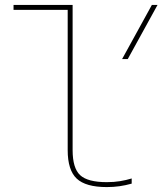

<svg xmlns="http://www.w3.org/2000/svg" viewBox="-20 -750 660 780"><path d="M414 10Q328 10 291.5 -24.5Q255 -59 255 -140V-710H35V-730H275V-140Q275 -67 305.5 -38.5Q336 -10 414 -10Q443 -10 467.5 -14Q492 -18 515 -25V-4Q490 3 465.5 6.5Q441 10 414 10ZM499 -510H476L597 -730H620Z"/></svg>

Font: M PLUS Code Latin Expanded Thin
Style: Regular
Weight: 250
Width: 7
Designer: Coji Morishita
Foundry: UNDERFOREST DESIGN
Version: Version 1.002; ttfautohint (v1.8.3)